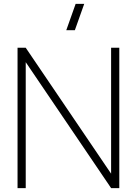

<svg xmlns="http://www.w3.org/2000/svg" viewBox="-20 -965 702 985"><path d="M412 -945H368L320 -810H364ZM112 0V-646L550 0H592V-720H550V-74L112 -720H70V0Z"/></svg>

Font: Vela Sans ExtLt
Style: Regular
Weight: 200
Designer: Principal design: Mikhail Sharanda - project Manrope.
Design modification: Ravid Balaliev
Foundry: Mikhail Sharanda
Version: Version 1.001